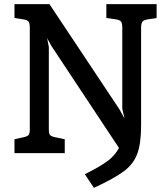

<svg xmlns="http://www.w3.org/2000/svg" viewBox="-20 -740 807 928"><path d="M737 -720V-653L692 -646Q674 -643 668 -634.5Q662 -626 662 -606V-135Q662 -46 643.5 3.5Q625 53 579 87.5Q533 122 434 168L390 102Q459 68 497.5 40Q536 12 555 -25L229 -517L208 -555L216 -513V-115Q216 -95 221.5 -88Q227 -81 245 -77L293 -67V0H50V-67L95 -77Q113 -81 118.5 -88Q124 -95 124 -115V-606Q124 -627 118.5 -635Q113 -643 95 -646L50 -653V-720H219L557 -212L582 -167L571 -214V-606Q571 -627 565.5 -635Q560 -643 543 -646L494 -653V-720Z"/></svg>

Font: Enriqueta Medium
Style: Regular
Weight: 500
Designer: Viviana Monsalve, Gustavo Ibarra
Foundry: 72Puntos
Version: Version 2.000